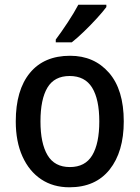

<svg xmlns="http://www.w3.org/2000/svg" viewBox="-20 -786 593 816"><path d="M506 -270Q506 -141 446 -65.5Q386 10 275 10Q206 10 155 -24Q104 -58 75.5 -121Q47 -184 47 -270Q47 -403 107 -476Q167 -549 278 -549Q380 -549 443 -477Q506 -405 506 -270ZM152 -270Q152 -177 182 -126.5Q212 -76 277 -76Q342 -76 372 -126Q402 -176 402 -270Q402 -364 371.5 -413.5Q341 -463 276 -463Q211 -463 181.5 -413.5Q152 -364 152 -270ZM432 -756Q418 -737 392 -708.5Q366 -680 337 -652Q308 -624 285 -606H217V-618Q241 -650 268 -691Q295 -732 313 -766H432Z"/></svg>

Font: Noto Sans Sinhala SemiCondensed Medium
Style: Regular
Weight: 500
Width: 4
Designer: Jelle Bosma - Monotype Design Team
Foundry: Monotype Imaging Inc.
Version: Version 2.006; ttfautohint (v1.8.4.7-5d5b)